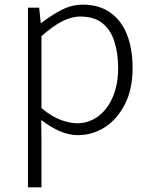

<svg xmlns="http://www.w3.org/2000/svg" viewBox="-20 -567 645 824"><path d="M100 237V-534H148L155 -468H157Q196 -499 241.5 -523Q287 -547 335 -547Q406 -547 453.5 -513Q501 -479 525 -418.5Q549 -358 549 -275Q549 -184 516 -119.5Q483 -55 430 -21Q377 13 314 13Q277 13 237 -4Q197 -21 157 -52L158 46V237ZM310 -38Q361 -38 401 -67.5Q441 -97 464 -150.5Q487 -204 487 -274Q487 -338 471 -388.5Q455 -439 419.5 -467.5Q384 -496 324 -496Q286 -496 245 -474.5Q204 -453 158 -412V-103Q201 -67 240.5 -52.5Q280 -38 310 -38Z"/></svg>

Font: Noto Sans KR Thin Light
Style: Regular
Weight: 300
Version: Version 2.004-H2;hotconv 1.0.118;makeotfexe 2.5.65603